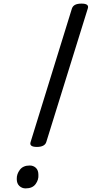

<svg xmlns="http://www.w3.org/2000/svg" viewBox="-20 -1031 509 1065"><path d="M185 -216Q140 -216 150 -244L379 -984Q384 -998 397 -1004.5Q410 -1011 432 -1011Q476 -1011 467 -984L237 -244Q233 -230 219.5 -223Q206 -216 185 -216ZM122 14Q102 14 87.5 0.5Q73 -13 73 -38Q72 -65 90 -89Q108 -113 145 -113Q165 -113 179 -100Q193 -87 193 -61Q195 -34 177.5 -10Q160 14 122 14Z"/></svg>

Font: Playwrite CA
Style: Regular
Weight: 400
Designer: Veronika Burian, José Scaglione
Foundry: TypeTogether
Version: Version 1.002